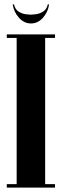

<svg xmlns="http://www.w3.org/2000/svg" viewBox="-20 -856 282 876"><path d="M56 -699H186V0H56ZM11 -683V-699H56V-683ZM186 -683V-699H231V-683ZM186 0V-16H231V0ZM11 0V-16H56V0ZM198 -836H204Q199 -801 176 -775Q153 -749 121 -749Q90 -749 66.5 -775Q43 -801 38 -836H44Q49 -813 65 -803Q81 -793 98 -791Q115 -789 121 -789Q127 -789 143.5 -791Q160 -793 176.5 -803Q193 -813 198 -836Z"/></svg>

Font: Emberly Black
Style: Regular
Weight: 900
Designer: Rajesh Rajput
Foundry: Rajesh Rajput
Version: Version 1.000